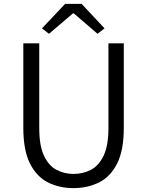

<svg xmlns="http://www.w3.org/2000/svg" viewBox="-20 -955 756 988"><path d="M358 13Q286 13 227.5 -16Q169 -45 134.5 -113Q100 -181 100 -297V-732H182V-296Q182 -206 206 -154.5Q230 -103 270 -81.5Q310 -60 358 -60Q408 -60 448.5 -81.5Q489 -103 513.5 -154.5Q538 -206 538 -296V-732H617V-297Q617 -181 582.5 -113Q548 -45 489 -16Q430 13 358 13ZM232 -781 196 -809 315 -935H400L518 -809L482 -781L360 -886H355Z"/></svg>

Font: Source Han Sans SC Normal
Style: Regular
Weight: 350
Designer: Ryoko NISHIZUKA 西塚涼子 (kana, bopomofo & ideographs); Paul D. Hunt (Latin, Greek & Cyrillic); Sandoll Communications 산돌커뮤니
Foundry: Adobe
Version: Version 2.004;hotconv 1.0.118;makeotfexe 2.5.65603